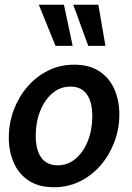

<svg xmlns="http://www.w3.org/2000/svg" viewBox="-20 -776 553 806"><path d="M206.5 10Q142.5 10 100.5 -17.8Q58.5 -45.5 37.8 -92.8Q17 -140 17 -197.5Q17 -258 37.2 -313Q57.5 -368 94.5 -411.2Q131.5 -454.5 181.8 -479.5Q232 -504.5 291.5 -504.5Q355.5 -504.5 397.5 -476.5Q439.5 -448.5 460.2 -401.2Q481 -354 481 -296.5Q481 -236 460.5 -181Q440 -126 403.2 -83Q366.5 -40 316.2 -15Q266 10 206.5 10ZM222.5 -82Q265 -82 297.8 -110Q330.5 -138 349 -184.8Q367.5 -231.5 367.5 -288.5Q367.5 -348.5 344.2 -380.5Q321 -412.5 275.5 -412.5Q233 -412.5 200.2 -384.8Q167.5 -357 148.8 -310.2Q130 -263.5 130 -206.5Q130 -147 153.2 -114.5Q176.5 -82 222.5 -82ZM422.5 -583.5H350.5L287.5 -756H393ZM285 -583.5H213L143 -756H248.5Z"/></svg>

Font: Cabin SemiCondensedSemiBold
Style: Italic
Weight: 600
Width: 4
Italic angle: -10°
Designer: Pablo Impallari
Foundry: Pablo Impallari. http://www.impallari.com Igino Marini. http://www.ikern.com
Version: Version 3.001